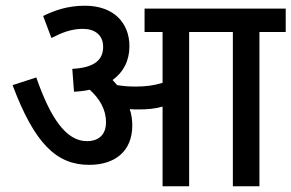

<svg xmlns="http://www.w3.org/2000/svg" viewBox="-20 -652 1020 672"><path d="M443 -213C443 -234 440 -253 434 -270C445 -269 456 -269 466 -269C495 -269 522 -271 549 -279V0H642V-540H795V0H888V-540H980V-622H486V-540H549V-362C519 -353 491 -349 453 -349C430 -349 410 -351 390 -354C385 -360 379 -366 374 -372C412 -399 433 -440 433 -490C433 -572 378 -632 277 -632C216 -632 169 -615 131 -596L160 -519C197 -538 230 -551 270 -551C310 -551 341 -531 341 -488C341 -442 310 -415 233 -411L239 -331C259 -332 277 -334 294 -338C328 -307 351 -270 351 -224C351 -180 325 -158 284 -158C211 -158 156 -240 107 -381L24 -354C101 -149 178 -75 292 -75C383 -75 443 -123 443 -213Z"/></svg>

Font: Noto Sans SemiCondensed Medium
Style: Regular
Weight: 500
Width: 4
Designer: Monotype Design Team
Foundry: Monotype Imaging Inc.
Version: Version 2.013